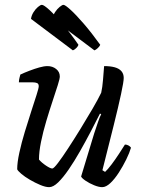

<svg xmlns="http://www.w3.org/2000/svg" viewBox="-20 -773 590 793"><path d="M183 0Q168 0 146.5 -9Q125 -18 103.5 -30.5Q82 -43 67.5 -55.5Q53 -68 51 -74Q51 -102 60 -143Q69 -184 82.5 -228.5Q96 -273 109 -313Q122 -353 131 -381Q140 -409 140 -417Q140 -427 133 -430Q126 -433 114 -433H58Q58 -442 60.5 -451.5Q63 -461 64 -465Q81 -473 102 -481Q123 -489 142.5 -494.5Q162 -500 176 -500Q197 -500 212 -488Q227 -476 227 -457Q227 -448 218.5 -421Q210 -394 197 -355Q184 -316 171 -272.5Q158 -229 149.5 -187.5Q141 -146 141 -114Q152 -101 170 -89Q188 -77 196 -77Q202 -77 219.5 -100Q237 -123 261.5 -160.5Q286 -198 312.5 -241Q339 -284 362 -323.5Q385 -363 398 -390Q403 -412 405.5 -443.5Q408 -475 410 -500Q436 -500 454 -495Q472 -490 481.5 -479Q491 -468 491 -451Q491 -436 480 -384.5Q469 -333 449 -253Q429 -173 403 -70L414 -63Q425 -73 440.5 -93.5Q456 -114 471 -137Q486 -160 496 -176Q504 -176 511 -172Q518 -168 521 -163Q515 -142 501.5 -114.5Q488 -87 471 -60.5Q454 -34 436 -17Q418 0 402 0Q388 0 368.5 -8Q349 -16 333.5 -26.5Q318 -37 315 -44L369 -222Q378 -249 385.5 -271Q393 -293 398 -301L393 -304Q376 -270 354.5 -229Q333 -188 310 -147.5Q287 -107 264 -73.5Q241 -40 220.5 -20Q200 0 183 0ZM370 -565 197 -695Q199 -710 207.5 -723Q216 -736 226.5 -744.5Q237 -753 242 -753Q249 -753 271.5 -732.5Q294 -712 326 -675Q358 -638 394 -588Q392 -582 384 -574.5Q376 -567 370 -565ZM281 -565 108 -695Q110 -709 118 -722Q126 -735 136.5 -744Q147 -753 153 -753Q161 -753 184 -732Q207 -711 239 -673.5Q271 -636 304 -588Q303 -583 296 -575.5Q289 -568 281 -565Z"/></svg>

Font: Texturina 12pt
Style: Italic
Weight: 400
Italic angle: -11°
Designer: Guillermo Torres Carreño
Foundry: Omnibus-Type
Version: Version 1.002